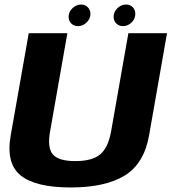

<svg xmlns="http://www.w3.org/2000/svg" viewBox="-20 -821 755 845"><path d="M290.5 4Q444 4 529 -48.5Q614 -101 636 -224.5L715 -675H545L469 -243Q456 -171 420.8 -141.5Q385.5 -112 311.5 -112Q237.5 -112 212.5 -141.5Q187.5 -171 200.5 -243L276.5 -675H106.5L27 -224.5Q5.5 -101 71.5 -48.5Q137.5 4 290.5 4ZM323.5 -706Q344 -706 361 -722Q378 -738 378 -759.5Q378 -777.5 366.2 -789.2Q354.5 -801 337 -801Q316 -801 299 -785Q282 -769 282 -747Q282 -729.5 293.5 -717.8Q305 -706 323.5 -706ZM521 -706Q542.5 -706 559 -722Q575.5 -738 575.5 -759.5Q575.5 -777.5 564.2 -789.2Q553 -801 534.5 -801Q513.5 -801 496.8 -785Q480 -769 480 -747Q480 -729.5 491.8 -717.8Q503.5 -706 521 -706Z"/></svg>

Font: Anybody
Style: Bold Italic
Weight: 700
Italic angle: -10°
Designer: Tyler Finck
Foundry: Etcetera Type Company
Version: Version 1.113;gftools[0.9.25]